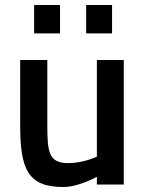

<svg xmlns="http://www.w3.org/2000/svg" viewBox="-20 -741 583 771"><path d="M430 -607V-721H326V-607ZM221 -607V-721H117V-607ZM477 0H369V-31C369 -31 296 10 234 10C91 10 61 -63 61 -239V-500H170V-238C170 -127 177 -86 255 -86C315 -86 369 -112 369 -112V-500H477Z"/></svg>

Font: RazerF5 SemiBold
Style: Regular
Weight: 600
Foundry: Razer Inc.
Version: Version 2